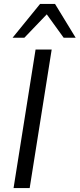

<svg xmlns="http://www.w3.org/2000/svg" viewBox="-20 -957 405 977"><path d="M49 0 161 -705H243L131 0ZM44 -765 184 -937H260L365 -765H304L218 -884L104 -765Z"/></svg>

Font: Nunito Sans 12pt ExtraLight 12pt
Style: Italic
Weight: 400
Italic angle: -9°
Version: Version 3.101;gftools[0.9.27]